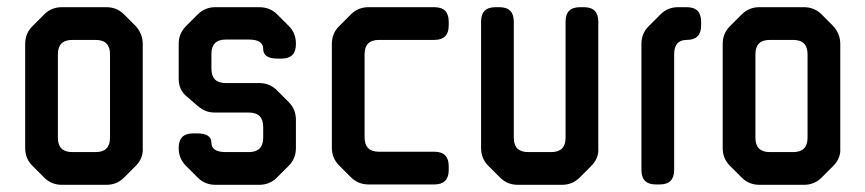

<svg xmlns="http://www.w3.org/2000/svg" viewBox="-20 -505 2407 534"><path d="M103 -11Q123 9 152 9H276Q305 9 325 -11L357 -43Q379 -65 377 -93V-383Q377 -411 357 -433L325 -465Q305 -485 276 -485H152Q123 -485 103 -465L70 -432Q50 -412 50 -383V-93Q50 -64 70 -44ZM141 -122V-354Q141 -394 181 -394H246Q286 -394 286 -354V-122Q286 -82 246 -82H181Q141 -82 141 -122Z M530 -11Q550 9 579 9H701Q730 9 750 -11L783 -44Q803 -64 803 -93V-172Q803 -201 783 -221L750 -254Q730 -274 701 -274H608Q568 -274 568 -314V-355Q568 -395 608 -395H672Q712 -395 712 -369Q712 -342 752 -342H763Q803 -342 803 -382V-384Q803 -413 783 -433L751 -465Q731 -485 701 -485H579Q550 -485 530 -465L498 -433Q477 -412 477 -384V-286Q477 -255 499 -237L529 -211Q541 -201 552 -196.5Q563 -192 578 -192H672Q712 -192 712 -152V-122Q712 -82 672 -82H608Q568 -82 568 -108Q568 -134 528 -134H517Q477 -134 477 -94V-93Q477 -64 497 -44Z M956 -12Q976 8 1005 8H1188Q1228 8 1228 -32V-43Q1228 -83 1188 -83H1034Q994 -83 994 -123V-354Q994 -394 1034 -394H1188Q1228 -394 1228 -434V-445Q1228 -485 1188 -485H1005Q976 -485 956 -465L923 -432Q903 -412 903 -383V-94Q903 -65 923 -45Z M1371 -11Q1391 9 1420 9H1543Q1572 9 1592 -11L1624 -43Q1646 -65 1644 -93V-445Q1644 -485 1604 -485H1593Q1553 -485 1553 -445V-122Q1553 -82 1513 -82H1449Q1409 -82 1409 -122V-445Q1409 -485 1369 -485H1358Q1318 -485 1318 -445V-93Q1318 -64 1338 -44Z M1804 8H1815Q1855 8 1855 -32V-354Q1855 -394 1890 -394Q1930 -394 1930 -434V-445Q1930 -485 1890 -485H1866Q1837 -485 1817 -465L1784 -432Q1764 -412 1764 -383V-32Q1764 8 1804 8Z M2043 -11Q2063 9 2092 9H2216Q2245 9 2265 -11L2297 -43Q2319 -65 2317 -93V-383Q2317 -411 2297 -433L2265 -465Q2245 -485 2216 -485H2092Q2063 -485 2043 -465L2010 -432Q1990 -412 1990 -383V-93Q1990 -64 2010 -44ZM2081 -122V-354Q2081 -394 2121 -394H2186Q2226 -394 2226 -354V-122Q2226 -82 2186 -82H2121Q2081 -82 2081 -122Z"/></svg>

Font: WDXL Lubrifont TC
Style: Regular
Weight: 400
Designer: [WDXL Lubrifont] Copyright 2020-2022 (c) NightFurySL2001, Skr-ZERO; [ZCOOL QingKe HuangYou] Copyright 2018-2022 (c) The 
Version: Version 2.001;hotconv 1.1.1;makeotfexe 2.6.0